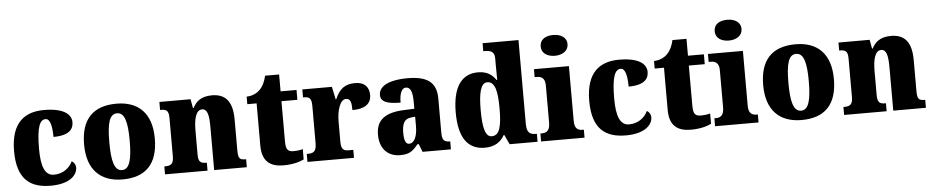

<svg xmlns="http://www.w3.org/2000/svg" viewBox="-43 -1091 6879 1417"><g transform="rotate(-5 3396.5 -382.5)"><path d="M286 10C433 10 484 -56 484 -107C484 -127 474 -146 455 -156C433 -108 384 -69 316 -69C250 -69 223 -137 223 -268C223 -434 249 -483 290 -483C326 -483 337 -419 337 -347C467 -347 486 -403 486 -444C486 -497 437 -551 284 -551C146 -551 38 -484 38 -267C38 -56 137 10 286 10Z M818 10C991 10 1081 -83 1081 -271C1081 -459 982 -551 821 -551C648 -551 557 -459 557 -271C557 -83 656 10 818 10ZM820 -59C763 -59 744 -133 744 -271C744 -410 762 -480 819 -480C875 -480 895 -410 895 -271C895 -133 876 -59 820 -59Z M1133 0H1448V-59H1444C1403 -59 1385 -69 1385 -124V-303C1385 -382 1399 -454 1447 -454C1487 -454 1497 -405 1497 -320V0H1739V-59H1735C1693 -59 1680 -68 1680 -129V-359C1680 -493 1628 -551 1528 -551C1445 -551 1409 -514 1386 -470H1381L1369 -536H1138V-477H1142C1183 -477 1202 -468 1202 -413V-127C1202 -68 1179 -59 1137 -59H1133Z M2010 10C2088 10 2140 -9 2162 -21V-97C2142 -91 2116 -88 2091 -88C2046 -88 2036 -112 2036 -167V-463H2154V-536H2036V-661H1932C1923 -619 1906 -586 1889 -567C1871 -546 1836 -520 1783 -519V-463H1852V-150C1852 -32 1913 10 2010 10Z M2188 0H2533V-59H2500C2465 -59 2443 -67 2443 -126V-278C2443 -356 2467 -438 2511 -438C2546 -438 2552 -407 2552 -352C2635 -352 2692 -380 2692 -452C2692 -507 2662 -549 2589 -549C2515 -549 2472 -518 2440 -442H2436L2416 -536H2197V-477H2201C2242 -477 2260 -468 2260 -409V-131C2260 -68 2235 -59 2193 -59H2188Z M2873 10C2940 10 2966 -7 3008 -59H3018L3041 0H3251V-59H3247C3205 -59 3191 -75 3191 -129V-382C3191 -506 3119 -551 2975 -551C2860 -551 2764 -520 2764 -445C2764 -395 2811 -376 2911 -376C2911 -447 2930 -483 2959 -483C2992 -483 3008 -449 3008 -375V-322L2932 -319C2793 -314 2724 -264 2724 -155C2724 -43 2791 10 2873 10ZM2947 -68C2922 -68 2911 -98 2911 -151C2911 -220 2928 -255 2980 -260L3009 -263V-191C3009 -117 2985 -68 2947 -68Z M3502 10C3575 10 3620 -21 3648 -71H3653L3686 0H3893V-59H3885C3839 -59 3818 -77 3818 -140V-760H3552V-701H3560C3601 -701 3635 -694 3635 -642V-593C3635 -554 3635 -510 3636 -480H3632C3605 -519 3568 -549 3499 -549C3380 -549 3310 -460 3310 -267C3310 -75 3380 10 3502 10ZM3560 -70C3513 -70 3495 -136 3495 -269C3495 -398 3513 -470 3561 -470C3618 -470 3635 -398 3635 -270C3635 -137 3618 -70 3560 -70Z M4076 -621C4130 -621 4176 -648 4176 -698C4176 -751 4130 -775 4076 -775C4020 -775 3977 -751 3977 -698C3977 -648 4020 -621 4076 -621ZM3919 0H4241V-59H4231C4196 -59 4172 -75 4172 -130V-536H3913V-477H3930C3964 -477 3990 -461 3990 -410V-133C3990 -76 3966 -59 3930 -59H3919Z M4547 10C4694 10 4745 -56 4745 -107C4745 -127 4735 -146 4716 -156C4694 -108 4645 -69 4577 -69C4511 -69 4484 -137 4484 -268C4484 -434 4510 -483 4551 -483C4587 -483 4598 -419 4598 -347C4728 -347 4747 -403 4747 -444C4747 -497 4698 -551 4545 -551C4407 -551 4299 -484 4299 -267C4299 -56 4398 10 4547 10Z M5028 10C5106 10 5158 -9 5180 -21V-97C5160 -91 5134 -88 5109 -88C5064 -88 5054 -112 5054 -167V-463H5172V-536H5054V-661H4950C4941 -619 4924 -586 4907 -567C4889 -546 4854 -520 4801 -519V-463H4870V-150C4870 -32 4931 10 5028 10Z M5365 -621C5419 -621 5465 -648 5465 -698C5465 -751 5419 -775 5365 -775C5309 -775 5266 -751 5266 -698C5266 -648 5309 -621 5365 -621ZM5208 0H5530V-59H5520C5485 -59 5461 -75 5461 -130V-536H5202V-477H5219C5253 -477 5279 -461 5279 -410V-133C5279 -76 5255 -59 5219 -59H5208Z M5849 10C6022 10 6112 -83 6112 -271C6112 -459 6013 -551 5852 -551C5679 -551 5588 -459 5588 -271C5588 -83 5687 10 5849 10ZM5851 -59C5794 -59 5775 -133 5775 -271C5775 -410 5793 -480 5850 -480C5906 -480 5926 -410 5926 -271C5926 -133 5907 -59 5851 -59Z M6164 0H6479V-59H6475C6434 -59 6416 -69 6416 -124V-303C6416 -382 6430 -454 6478 -454C6518 -454 6528 -405 6528 -320V0H6770V-59H6766C6724 -59 6711 -68 6711 -129V-359C6711 -493 6659 -551 6559 -551C6476 -551 6440 -514 6417 -470H6412L6400 -536H6169V-477H6173C6214 -477 6233 -468 6233 -413V-127C6233 -68 6210 -59 6168 -59H6164Z"/></g></svg>

Font: Noto Serif Georgian SemiCondensed Black
Style: Regular
Weight: 900
Width: 4
Designer: Monotype Design Team, Akaki Razmadze
Foundry: Google LLC
Version: Version 2.003